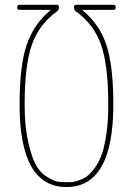

<svg xmlns="http://www.w3.org/2000/svg" viewBox="-20 -750 540 780"><path d="M59.6 -710Q49.8 -710 49.8 -720.2Q49.8 -730.5 59.6 -730.5H210Q219.7 -730.5 219.7 -720.2Q219.7 -710 211.9 -704.1Q138.7 -651.4 109.4 -567.9Q80.1 -484.4 80.1 -325.2Q80.1 -236.3 94.7 -172.4Q109.4 -108.4 127 -77.6Q144.5 -46.9 172.9 -30.3Q201.2 -13.7 215.8 -11.7Q230.5 -9.8 250 -9.8Q263.7 -9.8 272.9 -10.3Q282.2 -10.7 301.8 -17.6Q321.3 -24.4 335 -35.2Q348.6 -45.9 365.7 -68.8Q382.8 -91.8 394 -124.5Q405.3 -157.2 412.6 -208.5Q419.9 -259.8 419.9 -325.2Q419.9 -484.4 390.6 -567.9Q361.3 -651.4 288.1 -704.1Q280.3 -710 280.3 -720.2Q280.3 -730.5 290 -730.5H440.4Q450.2 -730.5 450.2 -720.2Q450.2 -710 440.4 -710H316.4Q315.4 -710 315.4 -709Q315.4 -707 316.4 -707Q383.8 -652.3 412.1 -567.9Q440.4 -483.4 440.4 -325.2Q440.4 9.8 250 9.8Q59.6 9.8 59.6 -325.2Q59.6 -483.4 88.4 -567.9Q117.2 -652.3 183.6 -707Q184.6 -707 184.6 -709Q184.6 -710 183.6 -710Z"/></svg>

Font: Rounded Mgen+ 1mn thin
Style: Regular
Weight: 100
Designer: [Source Han Sans]
Ryoko NISHIZUKA  (kana & ideographs); Paul D. Hunt (Latin, Greek & Cyrillic); Wenlong ZHANG  (bopomofo
Version: Version 1.059.20150602